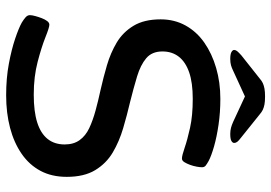

<svg xmlns="http://www.w3.org/2000/svg" viewBox="-152 -744 903 640"><g transform="rotate(90 300.0 -424.5)"><path d="M298 7Q241 7 193 -2Q145 -11 109.5 -23Q74 -35 56 -45Q46 -51 38.5 -57.5Q31 -64 31 -72Q31 -79 34 -90Q37 -101 41 -111.5Q45 -122 50.5 -129.5Q56 -137 63 -137Q72 -137 104.5 -124Q137 -111 186.5 -98Q236 -85 296 -85Q352 -85 388.5 -96.5Q425 -108 443.5 -131Q462 -154 462 -188Q462 -218 447.5 -238Q433 -258 407.5 -270Q382 -282 349 -291Q316 -300 279 -308Q239 -317 198 -329Q157 -341 122.5 -361.5Q88 -382 66.5 -417.5Q45 -453 45 -508Q45 -554 65.5 -591Q86 -628 122.5 -653.5Q159 -679 207 -693Q255 -707 310 -707Q355 -707 396 -701Q437 -695 468.5 -686Q500 -677 517 -668Q526 -663 532 -658.5Q538 -654 538 -646Q538 -639 536 -628Q534 -617 530 -606Q526 -595 521 -587Q516 -579 509 -579Q499 -579 473 -588Q447 -597 406.5 -606Q366 -615 310 -615Q256 -615 221.5 -603Q187 -591 169.5 -568.5Q152 -546 152 -514Q152 -479 174.5 -460Q197 -441 235 -429.5Q273 -418 321 -406Q364 -396 408 -383Q452 -370 488.5 -348.5Q525 -327 547.5 -290Q570 -253 570 -195Q570 -145 550 -107.5Q530 -70 493 -44.5Q456 -19 406.5 -6Q357 7 298 7ZM177 -740Q161 -740 154 -744Q147 -748 147 -753Q147 -758 151 -763Q155 -768 165 -777L242 -838Q250 -845 257.5 -848.5Q265 -852 275.5 -854Q286 -856 302 -856Q319 -856 329 -854Q339 -852 346.5 -848.5Q354 -845 362 -838L438 -777Q450 -768 453.5 -763Q457 -758 457 -753Q457 -748 450.5 -744Q444 -740 427 -740Q416 -740 406.5 -742.5Q397 -745 386 -750L302 -789L217 -750Q207 -745 198 -742.5Q189 -740 177 -740Z"/></g></svg>

Font: Asap Expanded Medium
Style: Regular
Weight: 500
Width: 7
Designer: Pablo Cosgaya
Foundry: Omnibus-Type
Version: Version 3.001